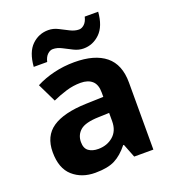

<svg xmlns="http://www.w3.org/2000/svg" viewBox="-139 -863 881 979"><g transform="rotate(-20 302.0 -373.5)"><path d="M302 -557Q412 -557 470.5 -509.5Q529 -462 529 -364V0H425L396 -74H392Q357 -30 318 -10Q279 10 211 10Q138 10 90 -32.5Q42 -75 42 -163Q42 -250 103 -291.5Q164 -333 286 -337L381 -340V-364Q381 -407 358.5 -427Q336 -447 296 -447Q256 -447 218 -435.5Q180 -424 142 -407L93 -508Q137 -531 190.5 -544Q244 -557 302 -557ZM323 -251Q251 -249 223 -225Q195 -201 195 -162Q195 -128 215 -113.5Q235 -99 267 -99Q315 -99 348 -127.5Q381 -156 381 -208V-253ZM100 -605Q106 -683 143.5 -719.5Q181 -756 233 -756Q260 -756 285.5 -743Q311 -730 335.5 -717.5Q360 -705 383 -705Q398 -705 412 -718Q426 -731 432 -757H505Q499 -680 461 -643Q423 -606 372 -606Q346 -606 320.5 -618.5Q295 -631 270.5 -644Q246 -657 222 -657Q207 -657 193 -644Q179 -631 173 -605Z"/></g></svg>

Font: RS Noto Sans
Style: Bold
Weight: 700
Designer: Monotype Design Team
Foundry: Monotype Imaging Inc.
Version: Version 3.10